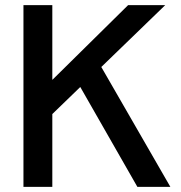

<svg xmlns="http://www.w3.org/2000/svg" viewBox="-20 -725 702 745"><path d="M134 -235 135 -416H184L477 -705H621L342 -435L321 -416ZM71 0V-705H183V0ZM513 0 278 -411 361 -486 641 0Z"/></svg>

Font: TikTok Sans 24pt Medium
Style: Regular
Weight: 500
Version: Version 4.000